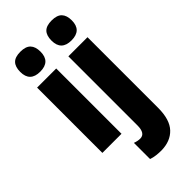

<svg xmlns="http://www.w3.org/2000/svg" viewBox="-310 -843 1150 1150"><g transform="rotate(-45 265.0 -268.0)"><path d="M132 -776Q177 -776 197.5 -754.5Q218 -733 218 -691Q218 -607 132 -607Q46 -607 46 -691Q46 -734 66.5 -755Q87 -776 132 -776ZM213 -553V0H51V-553ZM311 -691Q311 -734 331.5 -755Q352 -776 397 -776Q442 -776 462.5 -754.5Q483 -733 483 -691Q483 -607 397 -607Q311 -607 311 -691ZM311 240Q291 240 269 237.5Q247 235 227 228V91Q251 100 272 100Q316 100 316 32V-553H478V45Q478 145 433.5 192Q389 239 311 240Z"/></g></svg>

Font: Noto Sans ExtraCondensed Black
Style: Regular
Weight: 900
Width: 2
Designer: Monotype Design Team
Foundry: Monotype Imaging Inc.
Version: Version 2.013; ttfautohint (v1.8.4.7-5d5b)